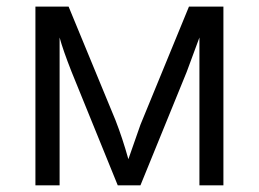

<svg xmlns="http://www.w3.org/2000/svg" viewBox="-20 -554 775 574"><path d="M647.9 -534.2V0H576.2V-441.9L538.1 -338.9L399.9 0H332L193.8 -339.8Q168 -405.3 158.2 -441.9V0H85.9V-534.2H185.1L325.2 -194.8Q346.2 -141.1 363.8 -78.1L399.9 -181.2L544.9 -534.2Z"/></svg>

Font: OpenSans-Regular
Style: Regular
Weight: 400
Foundry: Ascender Corporation
Version: Version 1.10